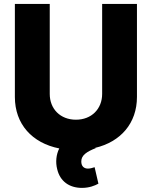

<svg xmlns="http://www.w3.org/2000/svg" viewBox="-20 -747 765 968"><path d="M495 -727.3V-273.4C495 -197.8 441.4 -143.5 362.9 -143.5C284.1 -143.5 230.8 -197.8 230.8 -273.4V-727.3H55V-258.2C55 -121.4 141.7 -25.9 278.8 1.4C263.1 32 259.2 71 268.5 106.5C282.7 166.5 328.8 200.3 393.1 200.3C430.4 200.3 458.1 188.9 476.2 179L457 95.9C447.8 98.4 437.5 103 423.3 103C402.7 103 389.6 90.2 389.9 66.8C389.6 35.5 418 17.4 463.1 -0.4L459.5 -1.4C588.8 -32 670.5 -126.1 670.5 -258.2V-727.3Z"/></svg>

Font: TID UI Extra Bold
Style: Regular
Weight: 800
Designer: The TID Project Authors
Foundry: Bakken & Bæck
Version: Version 1.001;hotconv 1.0.109;makeotfexe 2.5.65596